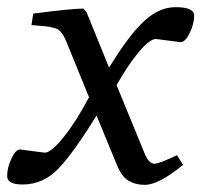

<svg xmlns="http://www.w3.org/2000/svg" viewBox="-22 -508 579 537"><path d="M483 -390 414 -399Q397 -399 367 -363.5Q337 -328 304 -270L382 -80Q394 -50 410 -50Q423 -50 473 -74L490 -47Q422 9 383 9Q357 9 337.5 -2.5Q318 -14 304 -49L248 -185Q186 -84 143 -38Q100 8 41 8Q-2 8 -2 -15.5Q-2 -39 10 -64.5Q22 -90 34 -90L103 -81Q121 -81 156 -124.5Q191 -168 227 -236L163 -393Q155 -411 148 -419Q141 -427 131 -429.5Q121 -432 116 -433Q111 -434 93.5 -435.5Q76 -437 66 -438L71 -470Q179 -484 211 -484L220 -474L283 -319Q332 -399 370 -438Q417 -488 469 -488Q521 -488 521 -464.5Q521 -441 508.5 -415.5Q496 -390 483 -390Z"/></svg>

Font: Poly
Style: Italic
Weight: 400
Italic angle: -10°
Designer: Nicolas Silva
Foundry: Jose Nicolas Silva Schwarzenberg
Version: Version 1.003